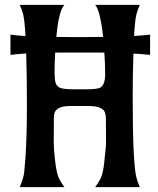

<svg xmlns="http://www.w3.org/2000/svg" viewBox="-20 -767 649 787"><path d="M84.5 -619.1Q83.5 -629.9 82.8 -645Q82 -660.2 80.3 -675.3Q78.6 -690.4 76.2 -702.6Q73.7 -714.8 69.8 -725.1L61 -747.1H244.1Q220.7 -723.6 210.9 -615.7Q237.3 -615.2 262.7 -615.2Q309.6 -615.2 344.2 -615.2Q378.9 -615.2 402.8 -615.7Q390.6 -724.6 370.1 -747.1H553.2Q538.6 -714.8 535.4 -687.5Q532.2 -660.2 531.2 -647Q529.8 -627 529.8 -619.6Q571.8 -622.1 595.2 -625V-542Q570.8 -544.9 526.9 -547.4Q523.9 -458.5 523.9 -373.5Q523.9 -108.4 538.1 -43.9Q543.5 -21.5 553.2 0H370.1Q394.5 -32.7 399.9 -56.4Q405.3 -80.1 407.2 -100.6Q409.2 -121.1 410.6 -134.8L413.1 -157.2Q414.6 -170.4 414.6 -189.9L414.1 -277.3Q414.1 -304.7 405.3 -314.5Q389.2 -332.5 345.7 -332.5H268.6Q208 -332.5 202.1 -298.8Q200.7 -288.6 200.7 -272.9V-242.7L200.2 -199.2V-185.5Q200.2 -158.7 204.6 -119.4Q209 -80.1 212.2 -65.9Q215.3 -51.8 219.7 -40.5Q227.5 -22 244.1 0H61Q76.7 -37.1 79.3 -62Q82 -86.9 84.5 -123.5Q90.3 -211.4 90.3 -335.2Q90.3 -459 87.4 -547.9Q48.8 -545.4 22.9 -542V-625Q47.4 -621.6 84.5 -619.1ZM407.7 -551.3Q382.8 -551.8 358.4 -551.8Q309.6 -551.8 271.7 -551.8Q233.9 -551.8 206.1 -551.3Q203.6 -504.9 203.6 -472.7Q203.6 -440.4 207.8 -428Q211.9 -415.5 221.7 -409.2Q234.9 -400.9 283.7 -400.9H330.1Q379.9 -400.9 391.6 -408.2Q411.1 -420.9 411.1 -461.7Q411.1 -502.4 407.7 -551.3Z"/></svg>

Font: Amarante
Style: Regular
Weight: 400
Designer: Karolina Lach
Foundry: Sorkin Type Co.
Version: Version 1.001